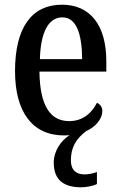

<svg xmlns="http://www.w3.org/2000/svg" viewBox="-20 -567 513 818"><path d="M326 231C345 231 376 226 393 217V166C373 173 356 176 340 176C305 176 282 158 282 116C282 60 305 23 348 -9C389 -27 416 -62 416 -94C416 -112 405 -124 393 -129C372 -87 334 -51 275 -51C194 -51 150 -116 148 -262H433V-305C433 -463 362 -547 244 -547C117 -547 44 -452 44 -264C44 -90 118 10 253 10C261 10 269 9 276 9C240 32 209 76 209 126C209 200 252 231 326 231ZM330 -315H150C153 -429 186 -493 246 -493C306 -493 329 -422 330 -315Z"/></svg>

Font: Noto Serif Myanmar Condensed Medium
Style: Regular
Weight: 500
Width: 3
Designer: Ben Mitchell and the Monotype Design Team
Foundry: Monotype Imaging Inc.
Version: Version 2.106